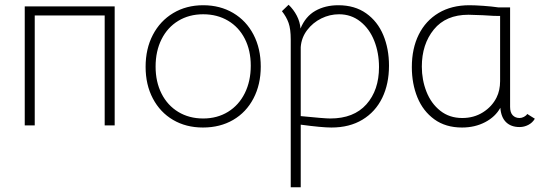

<svg xmlns="http://www.w3.org/2000/svg" viewBox="-20 -527 2284 807"><path d="M462 0H420V-462H126V0H84V-500H462Z M592 -246Q592 -322 622.5 -380.5Q653 -439 708 -472Q763 -505 834 -505Q905 -505 960 -472.5Q1015 -440 1045.5 -381.5Q1076 -323 1076 -247Q1076 -172 1045.5 -113.5Q1015 -55 960 -23Q905 9 833 9Q762 9 707.5 -23Q653 -55 622.5 -113Q592 -171 592 -246ZM1034 -251Q1034 -315 1009 -364Q984 -413 938.5 -440Q893 -467 834 -467Q775 -467 729.5 -439.5Q684 -412 659 -362Q634 -312 634 -247Q634 -183 659 -133.5Q684 -84 729.5 -56.5Q775 -29 834 -29Q893 -29 938.5 -57Q984 -85 1009 -135.5Q1034 -186 1034 -251Z M1615 -251Q1615 -174 1586.5 -115.5Q1558 -57 1503.5 -24Q1449 9 1373 9Q1333 9 1244 -3V260H1202V-361Q1202 -405 1193 -430.5Q1184 -456 1165 -480L1193 -507Q1214 -487 1227.5 -461Q1241 -435 1243 -407Q1264 -458 1305.5 -481.5Q1347 -505 1402 -505Q1471 -505 1519 -471Q1567 -437 1591 -379.5Q1615 -322 1615 -251ZM1573 -245Q1573 -305 1553 -355.5Q1533 -406 1494.5 -436.5Q1456 -467 1405 -467Q1366 -467 1330.5 -449.5Q1295 -432 1271 -400.5Q1247 -369 1244 -329V-39Q1344 -29 1368 -29Q1467 -29 1520 -88.5Q1573 -148 1573 -245Z M2228 -28Q2218 -11 2200.5 -2Q2183 7 2164 7Q2128 7 2107 -13.5Q2086 -34 2083 -74Q2062 -36 2019 -13.5Q1976 9 1922 9Q1853 9 1805.5 -25.5Q1758 -60 1734.5 -117.5Q1711 -175 1711 -245Q1711 -323 1740 -381.5Q1769 -440 1823.5 -472.5Q1878 -505 1953 -505Q1976 -505 2011.5 -502.5Q2047 -500 2074 -496H2124V-78Q2124 -54 2135 -42.5Q2146 -31 2164 -31Q2173 -31 2182.5 -36Q2192 -41 2196 -48ZM2082 -460Q2066 -459 2010 -463L1949 -465Q1854 -465 1803.5 -403Q1753 -341 1753 -247Q1753 -191 1772.5 -141.5Q1792 -92 1830.5 -61.5Q1869 -31 1923 -31Q1972 -31 2010 -55Q2048 -79 2067 -117Q2082 -147 2082 -186Z"/></svg>

Font: Bellota Light
Style: Regular
Weight: 300
Designer: Kemie Guaida
Foundry: Kemie Guaida
Version: Version 4.001